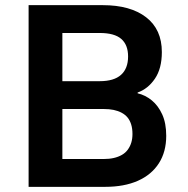

<svg xmlns="http://www.w3.org/2000/svg" viewBox="-20 -725 730 745"><path d="M91 0V-705H379Q486 -705 547 -658Q608 -611 608 -523Q608 -459 581 -419.5Q554 -380 514 -366V-363Q544 -356 569 -335.5Q594 -315 609.5 -281Q625 -247 625 -198Q625 -136 596.5 -91.5Q568 -47 515 -23.5Q462 0 388 0ZM222 -108H382Q404 -108 421.5 -112Q439 -116 453 -124Q467 -132 476 -144.5Q485 -157 489.5 -172Q494 -187 494 -205Q494 -226 489 -242Q484 -258 475 -269Q466 -280 452 -287.5Q438 -295 421 -298.5Q404 -302 383 -302H222ZM222 -410H367Q422 -410 449.5 -434.5Q477 -459 477 -506Q477 -551 450.5 -574Q424 -597 367 -597H222Z"/></svg>

Font: Nunito Sans 7pt SemiCondensed
Style: Bold
Weight: 700
Width: 4
Designer: Vernon Adams
Foundry: Vernon Adams
Version: Version 3.101;gftools[0.9.27]